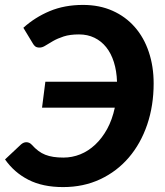

<svg xmlns="http://www.w3.org/2000/svg" viewBox="-30 -753 670 781"><path d="M77 -174.5Q90 -174.5 99.5 -164Q112.5 -149.5 125.8 -139.5Q139 -129.5 154.2 -123.5Q169.5 -117.5 187.5 -114.8Q205.5 -112 228 -112Q263.5 -112 296.5 -125.2Q329.5 -138.5 357.2 -164.5Q385 -190.5 405.8 -228.2Q426.5 -266 437 -315H141L154.5 -420.5H446Q444.5 -465 433.2 -500.5Q422 -536 402 -561Q382 -586 354 -599.5Q326 -613 291.5 -613Q254.5 -613 229.2 -604.8Q204 -596.5 186 -586.2Q168 -576 155.2 -567.8Q142.5 -559.5 131 -559.5Q119.5 -559.5 113.5 -564.2Q107.5 -569 104 -575.5L65 -640Q112 -682.5 172.2 -707.8Q232.5 -733 307.5 -733Q374.5 -733 427.8 -709.2Q481 -685.5 518.2 -643Q555.5 -600.5 575.2 -541.8Q595 -483 595 -413.5Q595 -323.5 568.8 -246.2Q542.5 -169 494.2 -112.5Q446 -56 378 -24Q310 8 226.5 8Q144 8 86 -21.5Q28 -51 -9.5 -104.5L55.5 -165.5Q66 -174.5 77 -174.5Z"/></svg>

Font: Lato Heavy
Style: Italic
Weight: 800
Italic angle: -7°
Designer: Lukasz Dziedzic
Foundry: tyPoland Lukasz Dziedzic
Version: Version 2.007; 2014-02-27